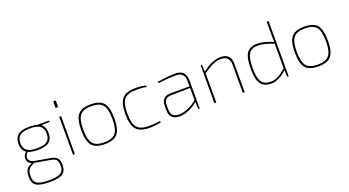

<svg xmlns="http://www.w3.org/2000/svg" viewBox="-60 -1388 4152 2287"><g transform="rotate(-20 2016.0 -244.0)"><path d="M513 -462 410 -459Q459 -423 459 -343Q459 -267 414.5 -231.5Q370 -196 269 -196Q191 -196 146 -217Q123 -192 116.5 -165.5Q110 -139 128 -117Q146 -95 188 -87L381 -53Q442 -42 463.5 -13.5Q485 15 485 74Q485 150 437 181Q389 212 274 212Q154 212 105.5 181Q57 150 57 74Q57 20 70 -10.5Q83 -41 122 -62L146 -75Q112 -89 99.5 -117Q87 -145 96 -174.5Q105 -204 131 -226Q77 -260 77 -343Q77 -418 122.5 -455Q168 -492 269 -492Q327 -492 366 -480H516ZM397 -248Q435 -278 435 -343Q435 -408 397 -439Q359 -470 269 -470Q179 -470 140 -439Q101 -408 101 -343Q101 -278 140 -248Q179 -218 269 -218Q359 -218 397 -248ZM172 -68 138 -47Q103 -27 92 -1.5Q81 24 81 74Q81 138 124.5 163.5Q168 189 274 189Q376 189 418.5 163Q461 137 461 74Q461 24 443.5 0.5Q426 -23 374 -32L175 -67Z M650 -679H660Q672 -679 672 -667V-605Q672 -593 660 -593H650Q638 -593 638 -605V-667Q638 -679 650 -679ZM667 0H643V-480H667Z M882 -435.5Q929 -492 1045 -492Q1161 -492 1208 -435.5Q1255 -379 1255 -240Q1255 -101 1208 -44.5Q1161 12 1045 12Q929 12 882 -44.5Q835 -101 835 -240Q835 -379 882 -435.5ZM1189 -419Q1148 -469 1045 -469Q942 -469 901 -419Q860 -369 860 -240Q860 -111 901 -61Q942 -11 1045 -11Q1148 -11 1189 -61Q1230 -111 1230 -240Q1230 -369 1189 -419Z M1755 -23 1759 -5Q1684 12 1614 12Q1494 12 1444 -45Q1394 -102 1394 -240Q1394 -378 1443.5 -435Q1493 -492 1613 -492Q1693 -492 1748 -475L1742 -457Q1695 -469 1617 -469Q1507 -469 1463 -420Q1419 -371 1419 -240Q1419 -109 1463 -60Q1507 -11 1617 -11Q1696 -11 1755 -23Z M1891 -453 1888 -471Q2037 -492 2117 -492Q2250 -492 2250 -358V0H2232L2227 -93Q2192 -57 2125 -25.5Q2058 6 1994 6Q1934 6 1901.5 -25.5Q1869 -57 1869 -115V-177Q1869 -231 1899 -260.5Q1929 -290 1984 -290H2226V-358Q2226 -469 2116 -469Q2017 -469 1891 -453ZM1894 -177V-115Q1894 -20 1994 -18Q2049 -17 2116 -46.5Q2183 -76 2226 -117V-270L1984 -266Q1894 -264 1894 -177Z M2454 -480 2457 -392Q2583 -492 2691 -492Q2820 -492 2820 -361V0H2796V-358Q2796 -469 2686 -469Q2635 -469 2584.5 -446Q2534 -423 2460 -371V0H2436V-480Z M3377 -700V0H3359L3355 -84Q3247 12 3156 12Q3062 12 3022 -45.5Q2982 -103 2982 -240Q2982 -377 3022 -434.5Q3062 -492 3156 -492Q3241 -492 3356 -442Q3353 -468 3353 -535V-700ZM3353 -107V-421Q3233 -469 3156 -469Q3075 -469 3041 -417Q3007 -365 3007 -240Q3007 -115 3041 -63Q3075 -11 3156 -11Q3202 -11 3246.5 -33Q3291 -55 3353 -107Z M3589 -435.5Q3636 -492 3752 -492Q3868 -492 3915 -435.5Q3962 -379 3962 -240Q3962 -101 3915 -44.5Q3868 12 3752 12Q3636 12 3589 -44.5Q3542 -101 3542 -240Q3542 -379 3589 -435.5ZM3896 -419Q3855 -469 3752 -469Q3649 -469 3608 -419Q3567 -369 3567 -240Q3567 -111 3608 -61Q3649 -11 3752 -11Q3855 -11 3896 -61Q3937 -111 3937 -240Q3937 -369 3896 -419Z"/></g></svg>

Font: Exo 2.0 Thin
Style: Regular
Weight: 250
Designer: Natanael Gama
Version: Version 1.001;PS 001.001;hotconv 1.0.70;makeotf.lib2.5.58329